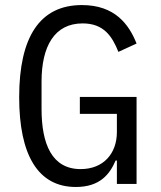

<svg xmlns="http://www.w3.org/2000/svg" viewBox="-20 -730 640 762"><path d="M443.9 0H522V-345.2H296.9V-278.1H443.9V-206C443.9 -120 389.9 -58.9 300.1 -58.9C186.1 -58.9 144.9 -158 144.9 -297.9V-405.9C144.9 -546.2 196 -637.1 307.9 -637.1C392 -637.1 425.1 -585.9 449.9 -524.1L522 -557.2C491.8 -633.2 436.1 -709.9 305 -709.9C137.1 -709.9 56.1 -582 56.1 -344.1C56.1 -116.1 130 12.1 280.9 12.1C377.1 12.1 415.8 -39.1 438.9 -93H443.9Z"/></svg>

Font: Margiela Mono
Style: Regular
Weight: 400
Designer: Mike Abbink, Paul van der Laan, Pieter van Rosmalen
Foundry: Bold Monday
Version: Version 2.003 2021